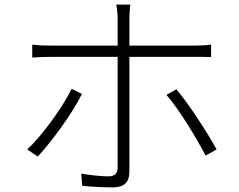

<svg xmlns="http://www.w3.org/2000/svg" viewBox="-20 -794 1040 834"><path d="M291 -408C253 -330 164 -205 98 -145L144 -114C202 -176 295 -302 336 -386ZM826 -547C848 -547 873 -547 897 -546V-600C873 -597 846 -596 825 -596H542V-712C542 -732 544 -760 546 -774H485C488 -761 491 -732 491 -712V-596H198C166 -596 147 -597 120 -600V-544C146 -546 168 -547 199 -547H491V-68C491 -41 479 -28 451 -28C424 -28 377 -32 333 -40L337 13C372 17 432 20 467 20C521 20 542 -2 542 -51V-547ZM703 -382C758 -319 835 -192 873 -118L921 -145C881 -217 801 -342 746 -406Z"/></svg>

Font: Noto Sans CJK JP Light
Style: Regular
Weight: 300
Designer: Ryoko NISHIZUKA (kana & ideographs); Paul D. Hunt (Latin, Greek & Cyrillic); Wenlong ZHANG (bopomofo); Sandoll Communica
Foundry: Adobe Systems Incorporated
Version: Version 1.004;PS 1.004;hotconv 1.0.82;makeotf.lib2.5.63406